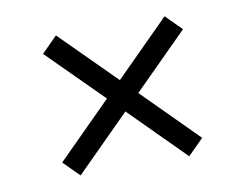

<svg xmlns="http://www.w3.org/2000/svg" viewBox="-54 -638 709 555"><g transform="rotate(-10 300.0 -360.5)"><path d="M95 -201.4 254.6 -361 95 -520.3 141 -566.3 300.6 -407 459.9 -566.3 505.9 -520.3 346.6 -361 505.9 -201.4 459.9 -155.4 300.6 -315 141 -155.4Z"/></g></svg>

Font: Mona Sans VF XLt
Style: Regular
Weight: 200
Designer: Deni Anggara
Foundry: GitHub
Version: Version 2.000;Glyphs 3.2.3 (3260)